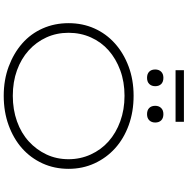

<svg xmlns="http://www.w3.org/2000/svg" viewBox="-8 -1014 1032 1057"><g transform="rotate(90 508.5 -486.0)"><path d="M508 10Q420 10 346.5 -17.5Q273 -45 219.5 -92Q166 -139 137 -204.5Q108 -270 108 -347Q108 -424 137 -489Q166 -554 219.5 -602Q273 -650 346.5 -677.5Q420 -705 508 -705Q596 -705 670 -678Q744 -651 797 -603Q850 -555 880 -489.5Q910 -424 910 -347Q910 -269 880 -203.5Q850 -138 797 -91Q744 -44 670 -17Q596 10 508 10ZM508 -40Q584 -40 648.5 -63Q713 -86 759 -128Q805 -170 831 -225.5Q857 -281 857 -347Q857 -412 831 -469Q805 -526 759 -567Q713 -608 648.5 -631.5Q584 -655 508 -655Q431 -655 367.5 -631.5Q304 -608 258 -567.5Q212 -527 186.5 -470Q161 -413 161 -347Q161 -281 186.5 -225Q212 -169 258 -127.5Q304 -86 367.5 -63Q431 -40 508 -40ZM609 -779Q587 -779 575 -791Q563 -803 563 -824Q563 -844 575 -856.5Q587 -869 609 -869Q631 -869 643 -857Q655 -845 655 -824Q655 -804 643 -791.5Q631 -779 609 -779ZM409 -779Q387 -779 375 -791Q363 -803 363 -824Q363 -844 375 -856.5Q387 -869 409 -869Q431 -869 443 -857Q455 -845 455 -824Q455 -804 443 -791.5Q431 -779 409 -779ZM367 -936V-982H651V-936Z"/></g></svg>

Font: Lexend Peta ExtraLight
Style: Regular
Weight: 250
Version: Version 1.007